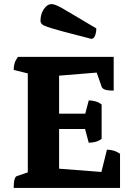

<svg xmlns="http://www.w3.org/2000/svg" viewBox="-20 -919 662 939"><path d="M47 0Q47 -53 63 -58L116 -76V-560L47 -577Q47 -595 51.5 -610Q56 -625 68 -641H536V-476Q505 -476 492.5 -481Q480 -486 477 -495L453 -564L269 -549V-363H397L414 -428Q429 -428 446 -423.5Q463 -419 477 -408V-240Q463 -229 446 -225Q429 -221 414 -221L396 -288H269V-94L476 -78L503 -187Q538 -187 567 -167V0ZM426 -729Q337 -752 286.5 -765.5Q236 -779 213 -787Q190 -795 184 -802Q178 -809 178 -818Q178 -850 194.5 -874.5Q211 -899 233 -899Q240 -899 252 -894.5Q264 -890 286.5 -877.5Q309 -865 348.5 -841Q388 -817 451 -780Q451 -761 445 -745Q439 -729 426 -729Z"/></svg>

Font: Petrona ExtraBold
Style: Regular
Weight: 800
Designer: Ringo R. Seeber
Foundry: Ringo R. Seeber
Version: Version 2.001; ttfautohint (v1.8.3)